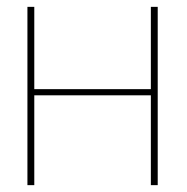

<svg xmlns="http://www.w3.org/2000/svg" viewBox="-20 -540 544 560"><path d="M60 -520H80V-280H420V-520H440V0H420V-262H80V0H60Z"/></svg>

Font: Murecho Thin
Style: Regular
Weight: 100
Designer: Neil Summerour
Foundry: Positype
Version: Version 1.010